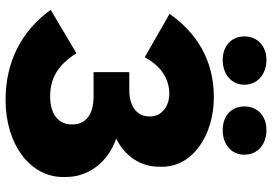

<svg xmlns="http://www.w3.org/2000/svg" viewBox="-160 -778 953 672"><g transform="rotate(90 316.0 -442.5)"><path d="M190 -746C240 -746 277 -776 277 -822C277 -868 240 -899 190 -899C142 -899 108 -868 108 -822C108 -776 142 -746 190 -746ZM436 -746C486 -746 522 -776 522 -822C522 -868 486 -899 436 -899C386 -899 353 -868 353 -822C353 -776 386 -746 436 -746ZM330 14C485 14 600 -71 600 -187V-197C600 -273 552 -343 466 -373C531 -407 564 -461 564 -523V-535C564 -639 456 -715 320 -715C193 -715 96 -656 29 -560L181 -473C210 -527 253 -559 309 -559C353 -559 388 -532 388 -492V-490C388 -446 354 -419 295 -419H233V-294H318C385 -294 416 -264 416 -220V-217C416 -172 381 -142 318 -142C254 -142 207 -170 167 -234L15 -144C88 -42 197 14 330 14Z"/></g></svg>

Font: Fixel Display ExtraBold
Style: Regular
Weight: 800
Designer: AlfaBravo + MacPaw
Foundry: Kyrylo Tkachov, Marchela Mozhyna, Serhii Makarenko, Maria Weinstein, Zakhar Kryvoshyya
Version: Version 1.211